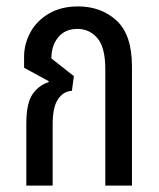

<svg xmlns="http://www.w3.org/2000/svg" viewBox="-20 -578 495 598"><path d="M62 0V-193Q62 -256 81 -284Q100 -312 131 -322L132 -325L55 -367V-401Q55 -441 74.5 -477Q94 -513 132 -535.5Q170 -558 223 -558Q295 -558 343 -514Q391 -470 391 -371V0H308V-362Q308 -430 283.5 -459Q259 -488 221 -488Q183 -488 161.5 -462Q140 -436 140 -396L210 -341L204 -295Q178 -294 161 -269.5Q144 -245 144 -191V0Z"/></svg>

Font: Noto Sans Thai ExtCond
Style: Regular
Weight: 400
Width: 2
Designer: Monotype Design Team
Foundry: Monotype Imaging Inc.
Version: Version 2.002; ttfautohint (v1.8.4.7-5d5b)